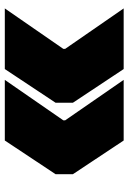

<svg xmlns="http://www.w3.org/2000/svg" viewBox="112 -691 534 798"><g transform="rotate(90 379.0 -292.0)"><path d="M480 -296 312 -539H564L704 -328V-256L564 -45H312L480 -288ZM183 -296 15 -539H267L407 -328V-256L267 -45H15L183 -288Z"/></g></svg>

Font: Hepta Slab Black
Style: Regular
Weight: 900
Designer: Michael LaGattuta
Foundry: Michael LaGattuta
Version: Version 1.102